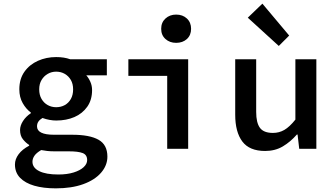

<svg xmlns="http://www.w3.org/2000/svg" viewBox="-20 -816 1840 1053"><path d="M286 217Q218 217 168 202.5Q118 188 90 159Q62 130 62 86Q62 57 82 30Q102 3 140 -17V-21Q121 -33 105.5 -52.5Q90 -72 90 -103Q90 -127 106 -152Q122 -177 149 -195V-199Q123 -218 104.5 -250.5Q86 -283 86 -326Q86 -383 114 -422.5Q142 -462 188 -482.5Q234 -503 288 -503Q332 -503 365 -491H566V-403H453Q466 -389 475.5 -367.5Q485 -346 485 -322Q485 -268 458.5 -230.5Q432 -193 388 -174Q344 -155 288 -155Q271 -155 251.5 -158.5Q232 -162 213 -169Q198 -160 190.5 -149Q183 -138 183 -123Q183 -100 206.5 -88.5Q230 -77 276 -77H376Q472 -77 520.5 -49.5Q569 -22 569 43Q569 91 534.5 131Q500 171 436.5 194Q373 217 286 217ZM288 -228Q314 -228 335 -239.5Q356 -251 368.5 -273Q381 -295 381 -326Q381 -356 368.5 -377.5Q356 -399 335 -411Q314 -423 288 -423Q263 -423 242 -411Q221 -399 208 -377.5Q195 -356 195 -326Q195 -295 208 -273Q221 -251 242 -239.5Q263 -228 288 -228ZM300 141Q348 141 383.5 130Q419 119 438.5 101Q458 83 458 62Q458 33 433.5 23.5Q409 14 359 14H281Q257 14 239 12Q221 10 206 7Q180 22 169 38Q158 54 158 71Q158 104 195 122.5Q232 141 300 141Z M897 0V-400H684V-491H1012V0ZM946 -581Q911 -581 887.5 -602Q864 -623 864 -658Q864 -693 887.5 -714.5Q911 -736 946 -736Q982 -736 1005 -714.5Q1028 -693 1028 -658Q1028 -623 1005 -602Q982 -581 946 -581Z M1434 12Q1348 12 1309 -40Q1270 -92 1270 -187V-491H1385V-202Q1385 -143 1405.5 -115Q1426 -87 1477 -87Q1511 -87 1539.5 -103.5Q1568 -120 1600 -160V-491H1715V0H1621L1612 -78H1608Q1573 -38 1531 -13Q1489 12 1434 12ZM1509 -564 1339 -719 1419 -796 1566 -621Z"/></svg>

Font: Source Code Pro SemiBold
Style: Regular
Weight: 600
Monospace: yes
Designer: Paul D. Hunt, Teo Tuominen
Foundry: Adobe Systems Incorporated
Version: Version 1.018;hotconv 1.0.116;makeotfexe 2.5.65601